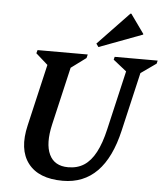

<svg xmlns="http://www.w3.org/2000/svg" viewBox="-62 -989 912 1059"><g transform="rotate(5 394.5 -459.5)"><path d="M106 -272 194 -651 225 -578 119 -672 124 -690H402L397 -670L274 -579L324 -651L240 -289Q215 -181 243.5 -121Q272 -61 348 -61Q399 -61 436 -85Q473 -109 500 -159.5Q527 -210 545 -289L629 -651L653 -590L547 -674L551 -690H789L785 -673L669 -591L709 -651L625 -289Q555 16 325 16Q191 16 132.5 -60.5Q74 -137 106 -272ZM457 -736 444 -754 617 -935H622L697 -830V-826Z"/></g></svg>

Font: Platypi Light Medium
Style: Italic
Weight: 500
Italic angle: -13°
Version: Version 1.200